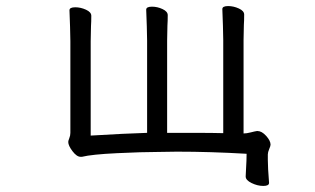

<svg xmlns="http://www.w3.org/2000/svg" viewBox="-20 -502 1040 633"><path d="M848 111Q829 111 809.5 101.5Q790 92 790 80V79L791 58Q793 26 793 5Q674 -2 563 -2L498 -1Q450 -1 366 3Q282 7 250 15H246Q233 15 219 -3.5Q205 -22 205 -34Q205 -38 208.5 -46.5Q212 -55 212 -64V-366L211 -413L209 -468Q209 -478 228 -478Q246 -478 263.5 -470Q281 -462 281 -450Q281 -430 280 -416L279 -366V-55Q395 -62 465 -64V-368L464 -415L462 -470Q462 -480 481 -480Q499 -480 516 -472Q533 -464 533 -452Q533 -432 532 -418L531 -368V-64H621Q682 -64 716 -63V-370L715 -417L713 -472Q713 -482 732 -482Q750 -482 767.5 -474Q785 -466 785 -454Q785 -434 784 -420L783 -370V-62Q793 -62 806.5 -65.5Q820 -69 827 -70H829Q843 -70 857.5 -54Q872 -38 872 -25Q872 -21 867.5 -10.5Q863 0 863 7V25Q863 50 867 100V101Q867 111 848 111Z"/></svg>

Font: Iansui
Style: Regular
Weight: 400
Designer: But Ko / Fontworks Inc.
Foundry: zi-hi.com / Fontworks Inc.
Version: Version 1.002